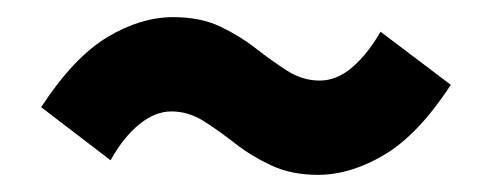

<svg xmlns="http://www.w3.org/2000/svg" viewBox="-20 -442 573 224"><path d="M351 -238Q320 -238 296.5 -249Q273 -260 254.5 -274.5Q236 -289 218 -300.5Q200 -312 180 -312Q161 -312 142.5 -297Q124 -282 109 -255L28 -317Q66 -375 105 -398.5Q144 -422 182 -422Q214 -422 237 -411Q260 -400 278.5 -385.5Q297 -371 315 -359.5Q333 -348 353 -348Q373 -348 391 -363.5Q409 -379 424 -405L506 -343Q468 -285 428.5 -261.5Q389 -238 351 -238Z"/></svg>

Font: Mada ExtraBold
Style: Regular
Weight: 800
Designer: Khaled Hosny
Version: Version 1.5